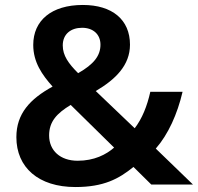

<svg xmlns="http://www.w3.org/2000/svg" viewBox="-20 -744 798 774"><path d="M314 -724C187 -724 114 -661 114 -563C114 -493 150 -442 192 -395C101 -345 46 -286 46 -191C46 -69 135 10 284 10C398 10 459 -23 518 -71L590 0H758L608 -145C658 -202 695 -284 716 -374H586C573 -316 553 -266 523 -227L366 -377C446 -424 504 -481 504 -564C504 -665 432 -724 314 -724ZM311 -632C355 -632 385 -606 385 -564C385 -519 358 -485 295 -449C256 -488 233 -520 233 -561C233 -607 266 -632 311 -632ZM265 -321 440 -149C408 -121 360 -96 293 -96C223 -96 178 -137 178 -198C178 -254 209 -287 265 -321Z"/></svg>

Font: Noto Sans Khmer UI SemiBold
Style: Regular
Weight: 600
Designer: Danh Hong and the Monotype Design Team
Foundry: Monotype Imaging Inc.
Version: Version 2.002